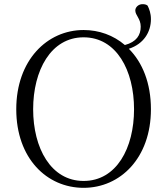

<svg xmlns="http://www.w3.org/2000/svg" viewBox="-20 -886 802 921"><path d="M139 -362C139 -548 224 -707 381 -707C539 -707 623 -548 623 -362C623 -176 539 -18 381 -18C224 -18 139 -176 139 -362ZM381 -742C206 -742 58 -597 58 -362C58 -126 205 15 381 15C557 15 704 -128 704 -362C704 -488 663 -587 598 -652C669 -675 704 -732 704 -794C704 -822 696 -843 688 -859C681 -865 672 -866 663 -866C644 -866 629 -851 629 -836C629 -812 655 -797 655 -758C655 -718 635 -685 579 -670C524 -717 455 -742 381 -742Z"/></svg>

Font: Noto Serif JP Light
Style: Regular
Weight: 300
Designer: Ryoko NISHIZUKA 西塚涼子 (kana & ideographs); Frank Grießhammer (Latin, Greek & Cyrillic); Wenlong ZHANG 张文龙 (bopomofo); San
Foundry: Adobe
Version: Version 2.001;hotconv 1.1.0;makeotfexe 2.6.0